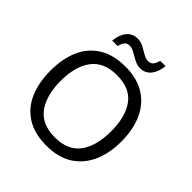

<svg xmlns="http://www.w3.org/2000/svg" viewBox="-240 -1082 1261 1261"><g transform="rotate(45 390.5 -451.5)"><path d="M720 -358Q720 -247 682.5 -164.5Q645 -82 572 -36Q499 10 391 10Q280 10 206.5 -36Q133 -82 97 -165Q61 -248 61 -359Q61 -469 97 -551Q133 -633 206.5 -679Q280 -725 392 -725Q499 -725 572 -679.5Q645 -634 682.5 -551.5Q720 -469 720 -358ZM156 -358Q156 -223 213 -145.5Q270 -68 391 -68Q513 -68 569 -145.5Q625 -223 625 -358Q625 -493 569 -569.5Q513 -646 392 -646Q271 -646 213.5 -569.5Q156 -493 156 -358ZM208 -784Q214 -843 242.5 -877.5Q271 -912 318 -912Q348 -912 374.5 -897.5Q401 -883 425 -869Q449 -855 470 -855Q493 -855 505.5 -869.5Q518 -884 525 -913H575Q569 -855 541 -820Q513 -785 466 -785Q438 -785 411.5 -799Q385 -813 360.5 -827.5Q336 -842 314 -842Q290 -842 278 -827.5Q266 -813 259 -784Z"/></g></svg>

Font: Noto Sans Tifinagh Azawagh
Style: Regular
Weight: 400
Designer: JamraPatel
Foundry: JamraPatel LLC
Version: Version 2.006; ttfautohint (v1.8.4.7-5d5b)